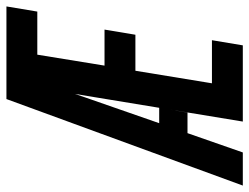

<svg xmlns="http://www.w3.org/2000/svg" viewBox="-140 -666 775 597"><g transform="rotate(-90 247.5 -367.5)"><path d="M-31 0 238 -735H327Q306 -674 285 -612.5Q264 -551 243 -490L163 -260H211L196 -172H132L72 0ZM168 0 289 -735H526L510 -639H376L342 -430H454L438 -334H326L287 -96H421L405 0Z"/></g></svg>

Font: Iosevka Web
Style: Bold Italic
Weight: 700
Italic angle: -9°
Monospace: yes
Designer: Belleve Invis
Foundry: Belleve Invis
Version: Version 28.0.3; ttfautohint (v1.8.3)